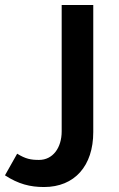

<svg xmlns="http://www.w3.org/2000/svg" viewBox="-60 -512 480 772"><path d="M117 240C240 240 315 155 315 19V-492H188V16C188 83 152 131 97 131C64 131 43 127 9 106L-40 193C14 228 61 240 117 240Z"/></svg>

Font: Noto Kufi Arabic SemiBold
Style: Regular
Weight: 600
Designer: Monotype Design Team, David Williams, Khaled Hosny
Foundry: Google LLC
Version: Version 2.109